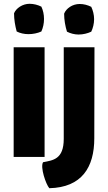

<svg xmlns="http://www.w3.org/2000/svg" viewBox="-20 -827 567 1012"><path d="M52 0H215V-578H52ZM54 -757C54 -723 60 -690 68 -661C86 -652 107 -647 130 -647C154 -647 178 -652 198 -661C207 -681 212 -703 212 -727C212 -751 207 -773 198 -792C180 -801 158 -807 136 -807C99 -807 65 -784 54 -757ZM207 28C191 54 222 145 240 165C411 161 477 55 477 -98L478 -578H316V-95C316 13 259 18 207 28ZM318 -755C318 -722 324 -689 333 -660C351 -651 372 -645 394 -645C418 -645 442 -651 461 -660C470 -679 476 -702 476 -726C476 -749 470 -772 461 -791C443 -800 422 -806 400 -806C362 -806 329 -783 318 -755Z"/></svg>

Font: Rabbid Highway Sign IV
Style: Bd
Weight: 400
Foundry: Cannot Into Space Fonts
Version: Version 0.277